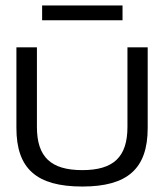

<svg xmlns="http://www.w3.org/2000/svg" viewBox="-20 -673 600 702"><path d="M40 -205C40 -56 114 9 281 9C446 9 520 -56 520 -205V-500H446V-209C446 -99 395 -51 281 -51C166 -51 115 -99 115 -209V-500H40ZM134 -599H428V-653H134Z"/></svg>

Font: LT Wave Light
Style: Regular
Weight: 300
Designer: Daniel Lyons
Version: Version 2.5 (Glyphs App)